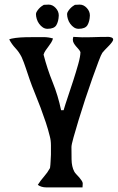

<svg xmlns="http://www.w3.org/2000/svg" viewBox="-20 -817 511 833"><path d="M20 -646Q28 -650 48 -652.5Q68 -655 91 -655.5Q114 -656 136 -656Q158 -656 169 -656Q190 -656 210 -650Q207 -640 201.5 -631.5Q196 -623 190 -615Q184 -607 178 -598.5Q172 -590 169 -580Q185 -518 208.5 -460Q232 -402 245 -339H256Q262 -360 274 -395.5Q286 -431 298 -468Q310 -505 319.5 -539Q329 -573 329 -591Q326 -598 320.5 -604Q315 -610 309.5 -616.5Q304 -623 300 -630Q296 -637 296 -645Q296 -649 298 -657Q336 -654 374.5 -655.5Q413 -657 451 -657Q456 -657 463.5 -654.5Q471 -652 471 -645Q471 -641 465 -633Q459 -625 450.5 -616.5Q442 -608 434.5 -600Q427 -592 424 -588Q419 -581 407.5 -550.5Q396 -520 381 -478Q366 -436 350 -387.5Q334 -339 321 -296Q308 -253 299 -221Q290 -189 290 -179Q290 -156 290.5 -125Q291 -94 302 -73Q305 -67 311.5 -60.5Q318 -54 324 -47Q330 -40 334.5 -33Q339 -26 339 -21Q339 -16 338.5 -12.5Q338 -9 338 -4H181Q159 -4 144 -15Q156 -34 171 -51Q186 -68 197 -88Q199 -102 199.5 -117Q200 -132 201 -146Q201 -165 201 -186.5Q201 -208 196 -226Q189 -255 178.5 -286.5Q168 -318 156 -350Q144 -382 131 -413.5Q118 -445 108 -474Q100 -497 92 -521.5Q84 -546 74 -569Q63 -591 47 -608Q31 -625 20 -646ZM305 -796 326 -797Q343 -797 356.5 -782.5Q370 -768 370 -750Q369 -724 359.5 -708Q350 -692 321 -692Q310 -692 301 -698Q292 -704 285 -713.5Q278 -723 274.5 -734.5Q271 -746 271 -756Q271 -761 275 -767.5Q279 -774 284 -779.5Q289 -785 295 -789.5Q301 -794 305 -796ZM170 -796 191 -797Q208 -797 221.5 -782.5Q235 -768 235 -750Q234 -724 224.5 -708Q215 -692 186 -692Q175 -692 166 -698Q157 -704 150 -713.5Q143 -723 139.5 -734.5Q136 -746 136 -756Q136 -761 140 -767.5Q144 -774 149 -779.5Q154 -785 160 -789.5Q166 -794 170 -796Z"/></svg>

Font: Teutonic
Style: Regular
Weight: 400
Designer: Peter Wiegel
Foundry: Peter Wiegel
Version: 1.000